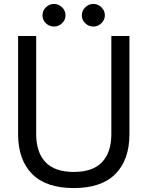

<svg xmlns="http://www.w3.org/2000/svg" viewBox="-20 -946 751 976"><path d="M72 -264V-763H164V-264Q164 -172 211 -122Q258 -72 355 -72Q452 -72 499 -122Q546 -172 546 -264V-763H638V-264Q638 -134 567 -62Q496 10 355 10Q214 10 143 -62Q72 -134 72 -264ZM196 -868Q196 -892 213.5 -909Q231 -926 255 -926Q278 -926 295.5 -909Q313 -892 313 -868Q313 -845 295.5 -828Q278 -811 255 -811Q231 -811 213.5 -827.5Q196 -844 196 -868ZM396 -868Q396 -892 413.5 -909Q431 -926 455 -926Q478 -926 495.5 -909Q513 -892 513 -868Q513 -845 495.5 -828Q478 -811 455 -811Q431 -811 413.5 -827.5Q396 -844 396 -868Z"/></svg>

Font: Open Sauce One
Style: Regular
Weight: 400
Designer: Alfredo Marco Pradil
Foundry: Creative Sauce Fz LLC
Version: Version 1.477